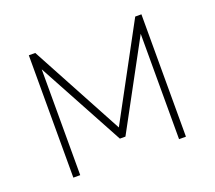

<svg xmlns="http://www.w3.org/2000/svg" viewBox="-97 -667 889 795"><g transform="rotate(-20 347.5 -269.5)"><path d="M99.6 -539.1H127.9L347.7 -130.9L568.4 -539.1H595.7V0H565.4V-505.9H587.9L360.4 -85.9H335.9L108.4 -505.9H129.9V0H99.6Z"/></g></svg>

Font: Min Sans VF VF
Style: Regular
Weight: 400
Designer: Jinseong-Kim, NotoSansCJK, Nunito
Foundry: Jinseong-Kim
Version: Version 1.420;Glyphs 3.1.2 (3151)